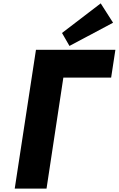

<svg xmlns="http://www.w3.org/2000/svg" viewBox="-20 -1121 706 1141"><path d="M356.5 -660H640.5L665.7 -825H193.7L67.5 0H256.5ZM348.5 -925 392.8 -848 651.9 -986 578.5 -1101Z"/></svg>

Font: Sztylet
Style: BdObl
Weight: 700
Foundry: Cannot Into Space Fonts, PlusOne Fonts
Version: Version 0.12